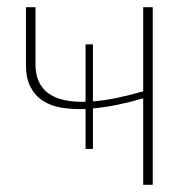

<svg xmlns="http://www.w3.org/2000/svg" viewBox="-20 -513 532 533"><path d="M404 -493V0H377.5V-240Q341.5 -229.5 306.2 -222.2Q271 -215 238 -212V-99.5H217.5V-210.5Q181.5 -209 151.2 -214Q121 -219 99 -233.2Q77 -247.5 64.5 -271.8Q52 -296 52 -332.5V-493H78.5V-335Q78.5 -305.5 88.5 -285Q98.5 -264.5 116.8 -252.2Q135 -240 160.5 -234.8Q186 -229.5 217.5 -230.5V-390H238V-231.5Q269.5 -234 304.5 -241.2Q339.5 -248.5 377.5 -259.5V-493Z"/></svg>

Font: Lato 2
Style: Regular
Weight: 200
Designer: Lukasz Dziedzic with Adam Twardoch and Botio Nikoltchev
Foundry: tyPoland Lukasz Dziedzic
Version: Version 2.015; 2015-08-06; http://www.latofonts.com/